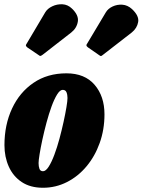

<svg xmlns="http://www.w3.org/2000/svg" viewBox="-20 -876 673 906"><path d="M1 -191Q1 -287 36.8 -363.8Q72.5 -440.5 138.2 -485.2Q204 -530 293.5 -530Q380 -530 426.5 -475.8Q473 -421.5 473 -336.5Q473 -264.5 450.5 -201.5Q428 -138.5 388.2 -91Q348.5 -43.5 295.8 -16.8Q243 10 183 10Q123 10 82.5 -17Q42 -44 21.5 -89.8Q1 -135.5 1 -191ZM162 -106.5Q162 -90.5 166.2 -79.2Q170.5 -68 183 -68Q196 -68 209.8 -89.5Q223.5 -111 236.5 -145.8Q249.5 -180.5 260.5 -221.2Q271.5 -262 280 -301Q288.5 -340 293.5 -370.2Q298.5 -400.5 298.5 -413.5Q298.5 -429 293.8 -440.5Q289 -452 276 -452Q263 -452 249.5 -430.2Q236 -408.5 223.2 -373.5Q210.5 -338.5 199.5 -297.5Q188.5 -256.5 180 -217.2Q171.5 -178 166.8 -148.2Q162 -118.5 162 -106.5ZM161 -617 108.5 -652.5Q102 -658 102.2 -662Q102.5 -666 107 -672L193.5 -818Q204 -835.5 226.5 -846.2Q249 -857 274.5 -855.8Q300 -854.5 319.5 -835.5Q352.5 -804 347.2 -773.5Q342 -743 316 -722.5L181 -617.5Q174 -612.5 170.8 -612Q167.5 -611.5 161 -617ZM447.5 -616 395 -652.5Q388.5 -657.5 387.8 -661.2Q387 -665 392 -671.5L479.5 -818Q490 -835.5 511.5 -845.5Q533 -855.5 557.5 -853.8Q582 -852 602.5 -833.5Q637 -801.5 632 -772.2Q627 -743 601.5 -722.5L463.5 -615.5Q458 -611 455.5 -611.5Q453 -612 447.5 -616Z"/></svg>

Font: Besley* Condensed Heavy
Style: Italic
Weight: 800
Width: 3
Italic angle: -13°
Designer: Owen Earl
Foundry: indestructible type*
Version: Version 3.000; ttfautohint (v1.8.3)